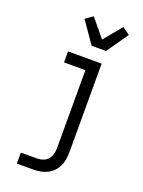

<svg xmlns="http://www.w3.org/2000/svg" viewBox="-179 -851 858 1148"><g transform="rotate(20 250.0 -277.5)"><path d="M80 215V145H183Q202 145 220.5 138.5Q239 132 251.5 117.5Q264 103 269 84Q274 65 274 46V-450H138V-520H352V46Q352 69 348 91.5Q344 114 334 134.5Q324 155 308 171Q292 187 271.5 197Q251 207 228.5 211Q206 215 183 215ZM259 -600 164 -737 211 -770 305 -656 399 -770 446 -737 351 -600Z"/></g></svg>

Font: HulyMono
Style: Regular
Weight: 400
Monospace: yes
Designer: Belleve Invis
Foundry: Belleve Invis
Version: Version 33.2.5; ttfautohint (v1.8.4)